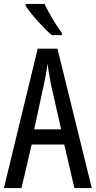

<svg xmlns="http://www.w3.org/2000/svg" viewBox="-20 -963 490 983"><path d="M208 -943H111V-934C137 -891 205 -817 245 -783H297V-794C269 -831 229 -897 208 -943ZM361 0H450L274 -714H173L0 0H90L142 -223H309ZM240 -535 293 -301H155L206 -536C214 -571 220 -607 223 -638C227 -607 233 -572 240 -535Z"/></svg>

Font: Noto Sans Sinhala UI ExtraCondensed
Style: Regular
Weight: 400
Width: 2
Designer: Jelle Bosma - Monotype Design Team
Foundry: Monotype Imaging Inc.
Version: Version 2.006